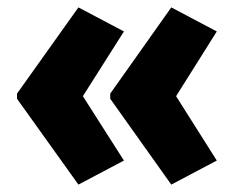

<svg xmlns="http://www.w3.org/2000/svg" viewBox="-20 -540 636 519"><path d="M26 -287V-273L192 -41L315 -106L204 -280L315 -455L192 -520ZM278 -287V-273L443 -41L566 -106L456 -280L566 -455L443 -520Z"/></svg>

Font: Noto Sans Sinhala Condensed Black
Style: Regular
Weight: 900
Width: 3
Designer: Jelle Bosma - Monotype Design Team
Foundry: Monotype Imaging Inc.
Version: Version 2.006